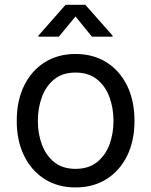

<svg xmlns="http://www.w3.org/2000/svg" viewBox="-20 -781 640 812"><path d="M299.3 11.7Q225.1 11.7 169.2 -23.4Q113.3 -58.6 82 -122.1Q50.8 -185.5 50.8 -269.5Q50.8 -355 82 -418.7Q113.3 -482.4 169.2 -517.6Q225.1 -552.7 299.3 -552.7Q374 -552.7 430.2 -517.6Q486.3 -482.4 517.6 -418.7Q548.8 -355 548.8 -269.5Q548.8 -185.5 517.6 -122.1Q486.3 -58.6 430.2 -23.4Q374 11.7 299.3 11.7ZM299.3 -66.9Q354.5 -66.9 390.1 -95.2Q425.8 -123.5 442.9 -169.7Q460 -215.8 460 -269.5Q460 -323.7 442.9 -370.4Q425.8 -417 390.1 -445.6Q354.5 -474.1 299.3 -474.1Q244.6 -474.1 209.5 -445.6Q174.3 -417 157.2 -370.6Q140.1 -324.2 140.1 -269.5Q140.1 -215.8 157.2 -169.7Q174.3 -123.5 209.5 -95.2Q244.6 -66.9 299.3 -66.9ZM229 -626H142.6V-630.4L257.3 -760.7H340.8L456.1 -630.4V-626H368.7L299.3 -711.4Z"/></svg>

Font: Inter
Style: Regular
Weight: 400
Designer: Rasmus Andersson
Foundry: rsms
Version: Version 4.001;git-9221beed3